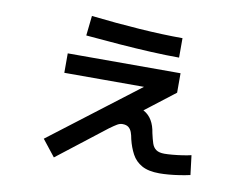

<svg xmlns="http://www.w3.org/2000/svg" viewBox="-73 -721 1147 875"><g transform="rotate(10 500.0 -283.5)"><path d="M226 49 166 -27 631 -382 640 -339H206V-429H728V-339L513 -173L463 -184Q467 -212 487 -228Q507 -244 537 -244Q571 -244 593.5 -231.5Q616 -219 630 -195.5Q644 -172 649 -138Q655 -111 661 -92.5Q667 -74 680.5 -64.5Q694 -55 719 -55Q734 -55 756.5 -57Q779 -59 802.5 -62.5Q826 -66 842 -70L853 20Q831 25 805 29Q779 33 755 35Q731 37 712 37Q661 37 630.5 20Q600 3 584 -27Q568 -57 559 -94Q556 -112 551 -125.5Q546 -139 536 -147Q526 -155 508 -155Q496 -155 484 -148Q472 -141 450 -125ZM709 -498Q650 -498 578.5 -501.5Q507 -505 429 -511Q351 -517 275 -524L285 -616Q400 -603 510 -595.5Q620 -588 709 -588Z"/></g></svg>

Font: M PLUS 1 Code Medium
Style: Regular
Weight: 500
Designer: Coji Morishita
Foundry: UNDERFOREST DESIGN
Version: Version 1.002